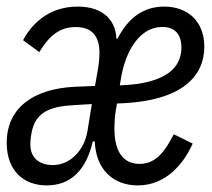

<svg xmlns="http://www.w3.org/2000/svg" viewBox="-21 -548 641 580"><path d="M120 12.1C193.5 12.1 239.7 -35.2 259.2 -120.7H265.3C268.8 -34.4 322.4 12.1 395.2 12.1C478.3 12.1 532.3 -50.1 561.1 -114.3L503.9 -142.4C478.3 -92.7 451.3 -52.9 400.6 -52.9C351.6 -52.9 324.6 -89.5 324.6 -159.8C324.6 -172.6 325.3 -194.2 328.5 -212.4L332.4 -235.4C537.6 -240.8 596.2 -323.9 596.2 -407C596.2 -484 545.5 -528.1 475.1 -528.1C410.9 -528.1 365.1 -492.2 334.2 -431.5H330.3C329.5 -480.5 296.2 -528.1 213.8 -528.1C133.9 -528.1 79.2 -484 48.7 -426.5L97.7 -390.6C127.5 -439.6 158.7 -466.3 207.7 -466.3C256 -466.3 279.5 -440 279.5 -387.4C279.5 -376.4 278.4 -361.2 275.6 -343.4L266 -288.4L205.6 -285.9C81 -280.2 -0.7 -223 -0.7 -116.5C-0.7 -32 50.8 12.1 120 12.1ZM70.7 -111.2C70.7 -117.5 70.7 -126.1 73.9 -144.2C84.5 -208.8 128.9 -226.9 204.5 -230.5L256.4 -233.7L243.3 -152.3C233 -91.6 189.6 -49.4 138.8 -49.4C97.3 -49.4 70.7 -71.7 70.7 -111.2ZM340.9 -290.1 343.8 -307.5C356.9 -392.8 400.6 -466.6 469.1 -466.6C507.5 -466.6 527 -443.9 527 -404.5C527 -345.2 483 -295.1 340.9 -290.1Z"/></svg>

Font: Margiela Mono Italic Text It
Style: Regular
Weight: 400
Designer: Mike Abbink, Paul van der Laan, Pieter van Rosmalen
Foundry: Bold Monday
Version: Version 2.003 2021